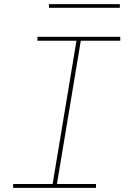

<svg xmlns="http://www.w3.org/2000/svg" viewBox="-20 -914 640 934"><path d="M44 0V-19H236L352 -716H162V-735H565V-716H373L257 -19H447V0ZM563 -876H218V-894H563Z"/></svg>

Font: Iosevka SS04 Thin Extended
Style: Italic
Weight: 100
Width: 7
Italic angle: -9°
Monospace: yes
Designer: Belleve Invis
Foundry: Belleve Invis
Version: Version 19.0.0; ttfautohint (v1.8.4)